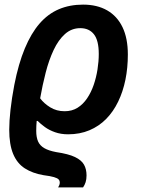

<svg xmlns="http://www.w3.org/2000/svg" viewBox="-20 -572 610 832"><path d="M232 240Q235 235 237 230Q239 225 239 219Q239 211 234 205.5Q229 200 214 195.5Q199 191 168 187Q121 179 87.5 157.5Q54 136 37 95Q20 54 20 -10Q20 -47 25.5 -96.5Q31 -146 42 -204Q60 -296 87.5 -362Q115 -428 151.5 -470Q188 -512 235 -532Q282 -552 340 -552Q401 -552 444.5 -527Q488 -502 511 -454Q534 -406 534 -336Q534 -278 523.5 -226.5Q513 -175 492 -131.5Q471 -88 440 -56.5Q409 -25 367.5 -7.5Q326 10 275 10Q244 10 218.5 1Q193 -8 174.5 -21.5Q156 -35 143 -48H139Q138 -40 137.5 -27Q137 -14 137 -5Q137 23 145 41Q153 59 172 70Q191 81 223 87Q277 95 305 108.5Q333 122 344 141.5Q355 161 355 188Q355 205 351 217.5Q347 230 340 240ZM260 -90Q292 -90 316 -105Q340 -120 357.5 -146Q375 -172 386 -204Q397 -236 402.5 -271Q408 -306 408 -338Q408 -397 387 -423.5Q366 -450 328 -450Q290 -450 261.5 -424.5Q233 -399 212.5 -355.5Q192 -312 178 -257.5Q164 -203 154 -146Q170 -124 197.5 -107Q225 -90 260 -90Z"/></svg>

Font: Noto Sans Display SemiBold
Style: Italic
Weight: 600
Italic angle: -12°
Designer: Monotype Design Team
Foundry: Monotype Imaging Inc.
Version: Version 2.003